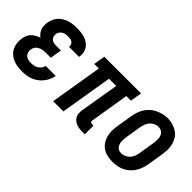

<svg xmlns="http://www.w3.org/2000/svg" viewBox="-3 -1019 1505 1505"><g transform="rotate(45 750.0 -266.5)"><path d="M205 8Q178 8 152 4.5Q126 1 103 -9Q80 -19 61.5 -35.5Q43 -52 32 -74.5Q21 -97 18.5 -123Q16 -149 20 -175Q23 -193 30.5 -211Q38 -229 51.5 -242.5Q65 -256 82.5 -265.5Q100 -275 118 -282Q104 -292 93.5 -305.5Q83 -319 77.5 -335Q72 -351 71.5 -369.5Q71 -388 74 -406Q78 -426 86.5 -446Q95 -466 110 -482Q125 -498 144.5 -509.5Q164 -521 184 -527Q204 -533 225 -535.5Q246 -538 266 -538Q289 -538 311 -535.5Q333 -533 353.5 -526.5Q374 -520 392 -508.5Q410 -497 422 -479.5Q434 -462 439 -440.5Q444 -419 440 -397Q440 -395 439.5 -393Q439 -391 439 -389H327Q327 -389 327.5 -390Q328 -391 328 -392Q330 -403 325 -414Q320 -425 311 -431.5Q302 -438 290 -440Q278 -442 266 -442Q253 -442 240 -440Q227 -438 215 -431.5Q203 -425 194.5 -413.5Q186 -402 184 -390Q182 -376 185 -362.5Q188 -349 197.5 -340Q207 -331 220 -327.5Q233 -324 247 -324H303L287 -228H231Q221 -228 210.5 -227Q200 -226 189 -223Q178 -220 168 -214.5Q158 -209 149.5 -201.5Q141 -194 136.5 -183.5Q132 -173 130 -163Q128 -147 132 -131.5Q136 -116 147 -106Q158 -96 173 -92Q188 -88 205 -88Q220 -88 236 -91Q252 -94 266.5 -102.5Q281 -111 291 -124.5Q301 -138 304 -154H416Q411 -131 401 -108.5Q391 -86 375.5 -66.5Q360 -47 340 -32Q320 -17 297.5 -8Q275 1 251.5 4.5Q228 8 205 8Z M868 8Q851 8 834.5 5.5Q818 3 803 -3.5Q788 -10 776 -20.5Q764 -31 757.5 -46Q751 -61 750 -77.5Q749 -94 752 -111L806 -434H726L654 0H541L613 -434H562L578 -530H985L969 -434H918L865 -111Q864 -107 864.5 -102Q865 -97 868 -94Q871 -91 875 -89.5Q879 -88 884 -88H900V8Z M1205 8Q1176 8 1148 2Q1120 -4 1097 -19.5Q1074 -35 1059 -58Q1044 -81 1037 -108Q1030 -135 1030.5 -164Q1031 -193 1036 -222L1057 -352Q1062 -377 1070 -401.5Q1078 -426 1092.5 -448.5Q1107 -471 1127.5 -489Q1148 -507 1172 -518Q1196 -529 1221 -535Q1246 -541 1271 -541Q1300 -541 1327.5 -533Q1355 -525 1378 -510Q1401 -495 1416 -472Q1431 -449 1438 -422Q1445 -395 1444.5 -366Q1444 -337 1439 -308L1418 -178Q1414 -153 1405.5 -128.5Q1397 -104 1382.5 -81.5Q1368 -59 1348 -41Q1328 -23 1304 -12Q1280 -1 1254.5 3.5Q1229 8 1205 8ZM1207 -88Q1226 -88 1245 -96.5Q1264 -105 1277.5 -120.5Q1291 -136 1298 -155Q1305 -174 1308 -193L1329 -323Q1331 -337 1332 -350.5Q1333 -364 1332 -377Q1331 -390 1326.5 -402.5Q1322 -415 1313.5 -424Q1305 -433 1292.5 -437.5Q1280 -442 1266 -442Q1247 -442 1228.5 -433Q1210 -424 1197 -408.5Q1184 -393 1177.5 -374.5Q1171 -356 1167 -337L1146 -207Q1144 -193 1143 -179.5Q1142 -166 1143 -153Q1144 -140 1148.5 -128Q1153 -116 1161 -106.5Q1169 -97 1181 -92.5Q1193 -88 1207 -88Z"/></g></svg>

Font: Iosevka Slab Oblique
Style: Bold
Weight: 700
Italic angle: -9°
Monospace: yes
Designer: Belleve Invis
Foundry: Belleve Invis
Version: Version 11.1.1; ttfautohint (v1.8.3)